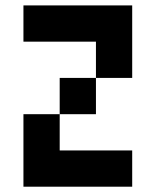

<svg xmlns="http://www.w3.org/2000/svg" viewBox="-20 -704 587 724"><path d="M68.4 -546.9V-683.6H478.5V-410.2H341.8V-546.9ZM68.4 -273.4H205.1V-136.7H478.5V0H68.4ZM341.8 -273.4H205.1V-410.2H341.8Z"/></svg>

Font: DatCub
Style: Bold
Weight: 700
Designer: GGBot
Version: 1.00